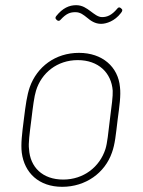

<svg xmlns="http://www.w3.org/2000/svg" viewBox="-20 -713 553 741"><path d="M370 -621C391 -621 423 -632 446 -662C453 -670 454 -676 448 -680L446 -682C441 -686 436 -685 432 -679C411 -654 393 -647 374 -647C358 -647 344 -659 329 -670C314 -681 298 -693 274 -693C247 -693 222 -682 197 -651C193 -646 193 -641 198 -637L200 -635C205 -631 210 -632 214 -637C236 -661 251 -666 271 -666C290 -666 302 -656 317 -644C330 -633 347 -621 370 -621ZM220 8C311 8 385 -46 412 -124C424 -157 427 -193 434 -251C441 -304 447 -344 443 -377C436 -455 375 -509 285 -509C193 -509 123 -455 95 -377C84 -345 79 -309 72 -252C65 -197 60 -157 64 -124C74 -46 130 8 220 8ZM224 -20C144 -20 96 -68 92 -138C89 -159 94 -196 101 -251C107 -301 112 -341 119 -363C140 -432 201 -481 280 -481C360 -481 410 -432 415 -363C416 -342 411 -305 404 -251C398 -200 394 -160 387 -138C365 -69 303 -20 224 -20Z"/></svg>

Font: Barlow Thin
Style: Italic
Weight: 250
Italic angle: -7°
Designer: Jeremy Tribby
Foundry: Tribby Type
Version: Version 1.422;hotconv 1.0.109;makeotfexe 2.5.65596